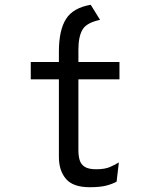

<svg xmlns="http://www.w3.org/2000/svg" viewBox="-20 -770 656 802"><path d="M354.5 12Q285.5 12 255.8 -22.5Q226 -57 226 -114.5V-438.5H108.5V-511H226V-554Q226 -644 255.8 -690.8Q285.5 -737.5 359 -750L398 -687Q342 -675.5 324.8 -646.5Q307.5 -617.5 307.5 -562.5V-511H479V-438.5H307.5V-142.5Q307.5 -119 312.8 -101.2Q318 -83.5 334 -73.2Q350 -63 381.5 -63Q418 -63 439.5 -72.5Q461 -82 476.5 -91.5L467 -11Q447 -0.5 421.8 5.8Q396.5 12 354.5 12Z"/></svg>

Font: Overpass Mono
Style: Regular
Weight: 400
Designer: Delve Withrington, Dave Bailey
Foundry: Delve Fonts LLC
Version: Version 4.000